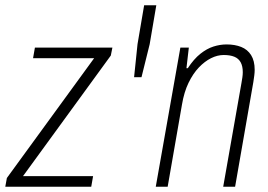

<svg xmlns="http://www.w3.org/2000/svg" viewBox="-41 -706 1012 726"><path d="M-21 0 -15 -33 315 -486H84L91 -526H384L378 -496L46 -40H311L304 0Z M466 -414 479 -539 504 -686H550L525 -539L494 -414Z M548 0 641 -526H673L664 -448H669Q692 -483 716.5 -502.5Q741 -522 766 -530Q791 -538 816 -538Q847 -538 871 -528.5Q895 -519 908.5 -497.5Q922 -476 922 -442Q922 -432 920.5 -420.5Q919 -409 917 -396L848 0H803L872 -392Q874 -403 875.5 -413.5Q877 -424 877 -433Q877 -456 869 -470.5Q861 -485 845 -491.5Q829 -498 805 -498Q781 -498 757 -486Q733 -474 711 -451Q689 -428 672 -393Q655 -358 647 -310L593 0Z"/></svg>

Font: Archivo Condensed Thin
Style: Italic
Weight: 250
Width: 3
Italic angle: -10°
Designer: Hector Gatti
Foundry: Omnibus-Type
Version: Version 2.001